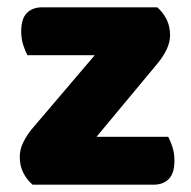

<svg xmlns="http://www.w3.org/2000/svg" viewBox="-20 -505 521 525"><path d="M69 0Q53 -14 43.5 -33Q34 -52 34 -76Q34 -96 43.5 -115.5Q53 -135 67 -152L239 -354H55Q49 -365 43.5 -382Q38 -399 38 -419Q38 -454 53.5 -469.5Q69 -485 95 -485H410Q426 -471 435.5 -452Q445 -433 445 -409Q445 -389 435.5 -369.5Q426 -350 412 -333L244 -131H440Q446 -120 451.5 -103Q457 -86 457 -66Q457 -31 441.5 -15.5Q426 0 400 0Z"/></svg>

Font: Baloo Thambi
Style: Regular
Weight: 400
Designer: Aadarsh Rajan and Ek Type
Foundry: Ek Type
Version: Version 1.100;PS 1.000;hotconv 1.0.88;makeotf.lib2.5.647800;